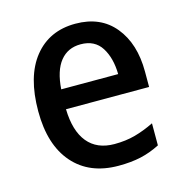

<svg xmlns="http://www.w3.org/2000/svg" viewBox="-88 -697 695 723"><g transform="rotate(-15 259.5 -335.5)"><path d="M268 -615Q366 -615 420.5 -548.5Q475 -482 475 -373V-313H151Q153 -228 189.5 -183.5Q226 -139 294 -139Q338 -139 374.5 -149Q411 -159 450 -178V-92Q413 -73 375 -64.5Q337 -56 288 -56Q175 -56 111.5 -128.5Q48 -201 48 -332Q48 -468 107 -541.5Q166 -615 268 -615ZM267 -535Q217 -535 187.5 -498.5Q158 -462 153 -390H375Q374 -453 348 -494Q322 -535 267 -535Z"/></g></svg>

Font: Noto Sans Malayalam UI SemiCondensed Medium
Style: Regular
Weight: 500
Width: 4
Designer: Jelle Bosma - Monotype Design Team
Foundry: Monotype Imaging Inc.
Version: Version 2.104; ttfautohint (v1.8.4.7-5d5b)